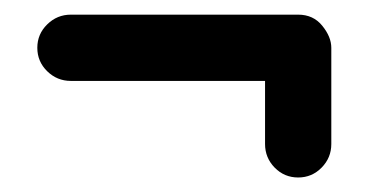

<svg xmlns="http://www.w3.org/2000/svg" viewBox="-20 -389 521 266"><path d="M31.7 -322.8Q31.7 -341.8 45.4 -355.2Q59.1 -368.7 78.1 -368.7H393.1Q414.1 -368.7 426.5 -353.3Q439 -337.9 439 -322.8V-189.5Q439 -170.4 425.5 -156.7Q412.1 -143.1 393.1 -143.1Q374 -143.1 360.6 -156.7Q347.2 -170.4 347.2 -189.5V-276.9H78.1Q59.1 -276.9 45.4 -290.3Q31.7 -303.7 31.7 -322.8Z"/></svg>

Font: Mikhak-DS1-FD Medium
Style: Regular
Weight: 500
Designer: Amin Abedi
Version: Version 3.2